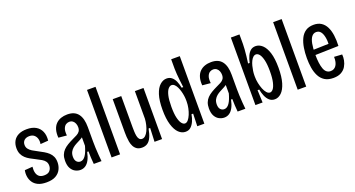

<svg xmlns="http://www.w3.org/2000/svg" viewBox="-46 -1275 3444 1865"><g transform="rotate(-20 1676.0 -343.0)"><path d="M197 12Q144 12 110.5 -4Q77 -20 59 -47Q41 -74 36 -106.5Q31 -139 38 -172L119 -178Q115 -142 122 -115.5Q129 -89 147.5 -74.5Q166 -60 198 -60Q240 -60 258 -82Q276 -104 276 -133Q276 -158 264 -175.5Q252 -193 229 -206.5Q206 -220 174 -236Q148 -249 122.5 -263Q97 -277 77 -295.5Q57 -314 45.5 -339.5Q34 -365 34 -400Q34 -442 51.5 -473.5Q69 -505 104 -522.5Q139 -540 191 -540Q247 -540 284 -518.5Q321 -497 338 -457.5Q355 -418 349 -364L268 -358Q273 -389 265.5 -413.5Q258 -438 239.5 -453Q221 -468 191 -468Q158 -468 138.5 -450.5Q119 -433 119 -403Q119 -379 132 -361.5Q145 -344 167.5 -330Q190 -316 220 -301Q249 -286 275 -271Q301 -256 321 -237.5Q341 -219 352 -194.5Q363 -170 363 -136Q363 -97 346 -63Q329 -29 293 -8.5Q257 12 197 12Z M548 11Q521 11 495 -2.5Q469 -16 452.5 -45.5Q436 -75 436 -123Q436 -158 446 -184Q456 -210 475 -229.5Q494 -249 520.5 -265Q547 -281 579 -296Q605 -308 625 -318.5Q645 -329 656.5 -345Q668 -361 668 -387Q668 -407 661 -425Q654 -443 639.5 -454.5Q625 -466 603 -466Q587 -466 570 -456.5Q553 -447 542.5 -421.5Q532 -396 537 -349L452 -357Q448 -405 458.5 -440Q469 -475 491 -497Q513 -519 543 -529.5Q573 -540 609 -540Q648 -540 675.5 -528Q703 -516 721 -492Q739 -468 747.5 -434Q756 -400 756 -356V-205Q756 -178 757.5 -141Q759 -104 762 -66.5Q765 -29 768 0H688Q685 -33 683 -66.5Q681 -100 681 -132H668Q658 -84 641 -52Q624 -20 600.5 -4.5Q577 11 548 11ZM575 -66Q591 -66 604.5 -75Q618 -84 629.5 -101Q641 -118 650.5 -142Q660 -166 668 -195V-304L698 -316Q691 -299 675 -287Q659 -275 639 -264.5Q619 -254 598.5 -243.5Q578 -233 560.5 -218.5Q543 -204 532 -183.5Q521 -163 521 -134Q521 -100 536.5 -83Q552 -66 575 -66Z M872 0V-698H960V0Z M1185 12Q1152 12 1131.5 -2Q1111 -16 1099.5 -38.5Q1088 -61 1083.5 -87Q1079 -113 1077.5 -137.5Q1076 -162 1076 -181V-528H1164V-207Q1164 -184 1165 -160Q1166 -136 1170 -115Q1174 -94 1184.5 -81Q1195 -68 1213 -68Q1232 -68 1248 -83Q1264 -98 1276 -123.5Q1288 -149 1295.5 -180Q1303 -211 1305 -242V-528H1394V-205V0H1316L1322 -141H1306Q1296 -87 1280 -53Q1264 -19 1240.5 -3.5Q1217 12 1185 12Z M1635 12Q1596 12 1564.5 -18Q1533 -48 1514 -110Q1495 -172 1495 -265Q1495 -361 1514.5 -421Q1534 -481 1566.5 -509.5Q1599 -538 1635 -538Q1666 -538 1687.5 -520.5Q1709 -503 1722.5 -473Q1736 -443 1743 -404H1760Q1755 -439 1751 -476Q1747 -513 1744.5 -545.5Q1742 -578 1742 -599V-698H1831V-270V0H1758L1762 -129H1745Q1739 -92 1725 -60Q1711 -28 1689.5 -8Q1668 12 1635 12ZM1656 -66Q1674 -66 1689.5 -84.5Q1705 -103 1717 -131.5Q1729 -160 1736 -194Q1743 -228 1743 -260V-275Q1743 -296 1739.5 -320.5Q1736 -345 1729 -370Q1722 -395 1712 -415.5Q1702 -436 1688.5 -448.5Q1675 -461 1659 -461Q1641 -461 1624 -441.5Q1607 -422 1596.5 -379Q1586 -336 1586 -263Q1586 -191 1596.5 -148Q1607 -105 1623 -85.5Q1639 -66 1656 -66Z M2035 11Q2008 11 1982 -2.5Q1956 -16 1939.5 -45.5Q1923 -75 1923 -123Q1923 -158 1933 -184Q1943 -210 1962 -229.5Q1981 -249 2007.5 -265Q2034 -281 2066 -296Q2092 -308 2112 -318.5Q2132 -329 2143.5 -345Q2155 -361 2155 -387Q2155 -407 2148 -425Q2141 -443 2126.5 -454.5Q2112 -466 2090 -466Q2074 -466 2057 -456.5Q2040 -447 2029.5 -421.5Q2019 -396 2024 -349L1939 -357Q1935 -405 1945.5 -440Q1956 -475 1978 -497Q2000 -519 2030 -529.5Q2060 -540 2096 -540Q2135 -540 2162.5 -528Q2190 -516 2208 -492Q2226 -468 2234.5 -434Q2243 -400 2243 -356V-205Q2243 -178 2244.5 -141Q2246 -104 2249 -66.5Q2252 -29 2255 0H2175Q2172 -33 2170 -66.5Q2168 -100 2168 -132H2155Q2145 -84 2128 -52Q2111 -20 2087.5 -4.5Q2064 11 2035 11ZM2062 -66Q2078 -66 2091.5 -75Q2105 -84 2116.5 -101Q2128 -118 2137.5 -142Q2147 -166 2155 -195V-304L2185 -316Q2178 -299 2162 -287Q2146 -275 2126 -264.5Q2106 -254 2085.5 -243.5Q2065 -233 2047.5 -218.5Q2030 -204 2019 -183.5Q2008 -163 2008 -134Q2008 -100 2023.5 -83Q2039 -66 2062 -66Z M2557 12Q2524 12 2501.5 -8Q2479 -28 2465.5 -60.5Q2452 -93 2445 -129H2428L2433 0H2359V-269V-698H2448V-599Q2448 -577 2445.5 -544Q2443 -511 2439 -474.5Q2435 -438 2430 -404H2446Q2455 -443 2468.5 -473Q2482 -503 2503 -520.5Q2524 -538 2555 -538Q2592 -538 2624 -509Q2656 -480 2675 -420Q2694 -360 2694 -264Q2694 -171 2675.5 -109.5Q2657 -48 2625.5 -18Q2594 12 2557 12ZM2535 -66Q2552 -66 2567.5 -85Q2583 -104 2593.5 -147.5Q2604 -191 2604 -262Q2604 -335 2593 -378.5Q2582 -422 2566 -441.5Q2550 -461 2531 -461Q2515 -461 2501.5 -448.5Q2488 -436 2478 -415.5Q2468 -395 2461.5 -370Q2455 -345 2451.5 -320.5Q2448 -296 2448 -275V-260Q2448 -228 2455 -194Q2462 -160 2473.5 -131Q2485 -102 2501 -84Q2517 -66 2535 -66Z M2796 0V-698H2884V0Z M3163 12Q3108 12 3073 -10.5Q3038 -33 3018.5 -72Q2999 -111 2991.5 -158.5Q2984 -206 2984 -257Q2984 -312 2992 -362.5Q3000 -413 3019 -453.5Q3038 -494 3071.5 -517Q3105 -540 3156 -540Q3202 -540 3233.5 -519.5Q3265 -499 3283.5 -462Q3302 -425 3309 -374.5Q3316 -324 3313 -264L3049 -257V-311L3249 -317L3230 -295Q3232 -351 3224 -388.5Q3216 -426 3199 -445.5Q3182 -465 3155 -465Q3127 -465 3108.5 -441.5Q3090 -418 3081.5 -373Q3073 -328 3073 -262Q3073 -167 3092.5 -113.5Q3112 -60 3160 -60Q3179 -60 3193.5 -68Q3208 -76 3218 -91Q3228 -106 3233 -128Q3238 -150 3237 -179L3319 -174Q3322 -146 3316 -114Q3310 -82 3293 -53Q3276 -24 3244 -6Q3212 12 3163 12Z"/></g></svg>

Font: Bricolage Grotesque Condensed
Style: Regular
Weight: 400
Width: 3
Designer: Mathieu Triay
Foundry: Atelier Triay
Version: Version 1.000;gftools[0.9.30]